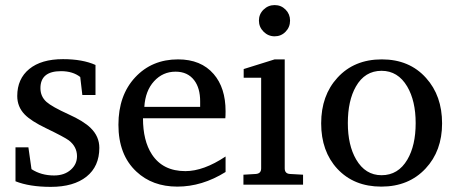

<svg xmlns="http://www.w3.org/2000/svg" viewBox="-20 -727 1795 756"><path d="M371.1 -145Q371.1 -71.8 320.6 -31.5Q270 8.8 180.2 8.8Q96.2 8.8 41 -13.2V-147H91.8L104 -61Q142.1 -36.1 192.9 -36.1Q233.9 -36.1 259.3 -59.1Q283.2 -80.6 283.2 -111.8Q283.2 -149.4 251 -174.3Q233.9 -187 161.1 -222.2Q102.1 -250.5 77.1 -276.4Q47.9 -306.6 47.9 -349.1Q47.9 -416.5 95.2 -455.3Q142.6 -494.1 228 -494.1Q305.2 -494.1 356 -471.2V-353H304.2L295.9 -423.8Q266.6 -446.8 220.2 -446.8Q139.2 -446.8 139.2 -379.9Q139.2 -347.2 163.1 -325.7Q184.6 -306.6 250 -276.9Q309.6 -250 336.9 -223.1Q371.1 -189.9 371.1 -145Z M868.2 -49.8Q775.9 7.8 678.2 7.8Q580.1 7.8 517.1 -51.3Q446.3 -117.2 446.3 -235.8Q446.3 -351.6 512.2 -422.4Q578.1 -493.2 681.2 -493.2Q771.5 -493.2 821.3 -435.5Q868.2 -381.3 868.2 -289.1Q868.2 -270 867.2 -261.2H543Q543 -172.9 578.1 -119.1Q621.1 -53.2 710 -53.2Q781.7 -53.2 868.2 -110.8ZM768.1 -306.2V-328.1Q768.1 -380.4 744.6 -411.1Q718.8 -444.8 671.4 -444.8Q621.1 -444.8 586.7 -407.2Q552.2 -369.6 548.3 -306.2Z M1122.1 -646Q1122.1 -620.1 1104.5 -602.1Q1086.9 -584 1061.5 -584Q1036.1 -584 1017.8 -602.3Q999.5 -620.6 999.5 -646Q999.5 -671.4 1017.8 -689.2Q1036.1 -707 1061.5 -707Q1086.9 -707 1104.5 -689.2Q1122.1 -671.4 1122.1 -646ZM1173.3 0H938.5V-39.1L987.3 -42Q1008.3 -43.5 1008.3 -64V-420.9H939.5V-455.1L1061.5 -493.2H1101.1V-64Q1101.1 -43 1122.1 -42L1173.3 -39.1Z M1720.7 -241.2Q1720.7 -132.8 1655.8 -63.5Q1589.4 7.8 1481.4 7.8Q1373.5 7.8 1308.1 -62.5Q1244.6 -131.3 1244.6 -241.2Q1244.6 -351.1 1308.6 -420.9Q1374.5 -493.2 1483.4 -493.2Q1592.3 -493.2 1657.7 -419.9Q1720.7 -350.1 1720.7 -241.2ZM1616.7 -242.2Q1616.7 -329.6 1583.5 -386.2Q1546.9 -448.2 1482.4 -448.2Q1416.5 -448.2 1381.3 -386.2Q1349.6 -330.6 1349.6 -242.2Q1349.6 -155.3 1382.3 -99.1Q1418.5 -37.1 1482.4 -37.1Q1547.9 -37.1 1584 -98.6Q1616.7 -154.3 1616.7 -242.2Z"/></svg>

Font: Ezra SIL
Style: Regular
Weight: 400
Designer: Development by SIL's NRSI team. OpenType tables by Ralph Hancock ( hancock@dircon.co.uk )
Foundry: SIL International, Version 2.51: 2007
Version: Version 2.51, 2007